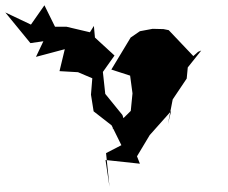

<svg xmlns="http://www.w3.org/2000/svg" viewBox="-91 -635 863 726"><path d="M249 -513 160 -534H117L77 -615L26 -542L-71 -588L24 -472L73 -479L45 -420L154 -449L134 -366L204 -362L258 -339L253 -277L263 -214L331 -161L368 -86L310 -56L323 71L308 -30L438 -16L427 -44L475 -124L556 -215L544 -166L562 -259L615 -338L619 -380L670 -444L658 -439L640 -423L547 -521L527 -525L486 -526L438 -517L403 -493L330 -372L401 -349L410 -282L403 -211L418 -230L334 -147L384 -162L372 -200L307 -280L298 -363L342 -425L268 -493L264 -537Z"/></svg>

Font: Hussar Lance
Style: ExBd
Weight: 700
Foundry: Cannot Into Space Fonts, PlusOne Fonts
Version: Version 2.270